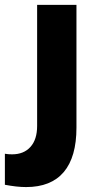

<svg xmlns="http://www.w3.org/2000/svg" viewBox="-97 -508 381 782"><path d="M-77.1 244.6V118.2Q-69.3 119.6 -62 120.1Q-54.7 120.6 -47.9 120.6Q0 120.6 27.1 90.3Q54.2 60.1 54.2 4.9V-488.3H214.4V11.7Q214.4 131.8 162.6 192.9Q110.8 253.9 9.3 253.9Q-10.3 253.9 -31.7 251.5Q-53.2 249 -77.1 244.6Z"/></svg>

Font: Kumbh Sans ExtraBold
Style: Regular
Weight: 800
Version: Version 1.005